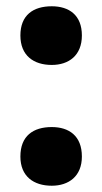

<svg xmlns="http://www.w3.org/2000/svg" viewBox="-20 -580 326 612"><path d="M45 -467C45 -403 87 -373 145 -373C199 -373 241 -403 241 -467C241 -532 200 -560 145 -560C86 -560 45 -532 45 -467ZM45 -81C45 -18 87 12 145 12C199 12 241 -18 241 -81C241 -147 200 -175 145 -175C86 -175 45 -147 45 -81Z"/></svg>

Font: Noto Sans Khmer SemiCondensed Black
Style: Regular
Weight: 900
Width: 4
Designer: Danh Hong and the Monotype Design Team
Foundry: Monotype Imaging Inc.
Version: Version 2.004